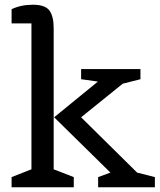

<svg xmlns="http://www.w3.org/2000/svg" viewBox="-20 -792 677 812"><path d="M635 0H395V-43L447 -62L209 -296L394 -447L323 -457V-500H574V-457L499 -438L323 -296L560 -62L635 -43ZM292 0H29V-43L113 -76V-693H29V-753Q68 -772 119.5 -772Q171 -772 189 -747.5Q207 -723 207 -673V-76L292 -43Z"/></svg>

Font: Belgrano
Style: Regular
Weight: 400
Version: Version 1.002